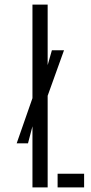

<svg xmlns="http://www.w3.org/2000/svg" viewBox="-20 -820 399 840"><path d="M122 0V-267.5L102.5 -193H53L122 -390.5V-800H188.5V-535L207 -600H260L188.5 -401V0ZM232 0V-60H348V0Z"/></svg>

Font: Big Shoulders Stencil Display
Style: Regular
Weight: 400
Designer: Patric King
Foundry: XO Type Co
Version: Version 1.000